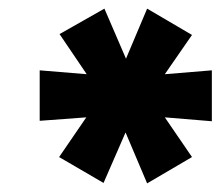

<svg xmlns="http://www.w3.org/2000/svg" viewBox="-20 -743 511 445"><path d="M220 -319 117 -379 180 -471 72 -463V-580L181 -571L118 -664L222 -723L272 -607L321 -723L425 -662L362 -571L471 -580V-462L362 -471L425 -379L321 -318L271 -436Z"/></svg>

Font: Nunito Sans Black
Style: Italic
Weight: 900
Italic angle: -9°
Designer: Vernon Adams
Foundry: Vernon Adams
Version: Version 3.006; ttfautohint (v1.8.3)